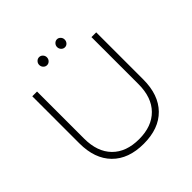

<svg xmlns="http://www.w3.org/2000/svg" viewBox="-214 -1019 1200 1200"><g transform="rotate(-45 385.5 -419.0)"><path d="M386 -37Q499 -37 562.5 -101.5Q626 -166 626 -283V-699H668V-283Q668 -147 594 -71.5Q520 4 386 4Q252 4 177.5 -71.5Q103 -147 103 -283V-699H145V-283Q145 -166 208.5 -101.5Q272 -37 386 -37ZM340 -807Q340 -792 330 -781.5Q320 -771 306 -771Q292 -771 282 -781.5Q272 -792 272 -807Q272 -821 282 -831.5Q292 -842 306 -842Q320 -842 330 -831.5Q340 -821 340 -807ZM497 -807Q497 -792 487.5 -781.5Q478 -771 464 -771Q450 -771 440 -781.5Q430 -792 430 -807Q430 -821 440 -831.5Q450 -842 464 -842Q477 -842 487 -831.5Q497 -821 497 -807Z"/></g></svg>

Font: Montserrat arm2 ExtraLight
Style: Regular
Weight: 275
Designer: Julieta Ulanovsky
Foundry: Julieta Ulanovsky
Version: Version 6.000